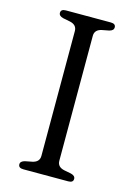

<svg xmlns="http://www.w3.org/2000/svg" viewBox="-109 -758 571 817"><g transform="rotate(15 176.5 -350.0)"><path d="M216 -75Q216 -47.5 247 -41L278 -35Q297 -30 297 -16.5Q297 0 275.5 0H77.5Q55.5 0 55.5 -16.5Q55.5 -30 75 -35L105.5 -41Q137 -47.5 137 -75V-625Q137 -652.5 105.5 -659L75 -665Q55.5 -670 55.5 -683.5Q55.5 -700 77.5 -700H275.5Q297 -700 297 -683.5Q297 -670 278 -665L247 -659Q216 -652.5 216 -625Z"/></g></svg>

Font: Fraunces 9pt S050 Light
Style: Regular
Weight: 300
Version: Version 1.000; ttfautohint (v1.8.3)